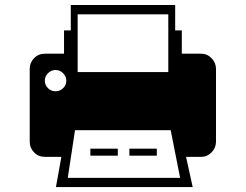

<svg xmlns="http://www.w3.org/2000/svg" viewBox="-20 -696 993 776"><path d="M793 -479Q817.4 -479 835.2 -460.7Q853 -442.4 853 -417V-124Q853 -98.6 835.2 -80.3Q817.4 -62 793 -62H731.9L758.8 60.1H206.1L228 -62H162.1Q135.3 -62 117.7 -80.1Q100.1 -98.1 100.1 -124V-417Q100.1 -442.9 117.7 -460.9Q135.3 -479 162.1 -479H238.8V-573.2H266.1V-675.8H688V-573.2H714.8V-479ZM293.9 -638.2V-404.8H660.2V-638.2ZM204.1 -327.1Q222.2 -327.1 235.1 -339.6Q248 -352.1 248 -370.1Q248 -387.2 235.1 -400.1Q222.2 -413.1 204.1 -413.1Q187 -413.1 174.1 -400.1Q161.1 -387.2 161.1 -370.1Q161.1 -352.5 173.8 -339.8Q186.5 -327.1 204.1 -327.1ZM253.9 22.9H708L669.9 -169.9H283.2ZM456.1 -66.9V-95.2H345.2V-66.9ZM613.8 -66.9V-95.2H502.9V-66.9Z"/></svg>

Font: Modern Pictograms
Style: Normal
Weight: 400
Designer: John Caserta
Foundry: John Caserta
Version: 1.000